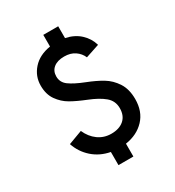

<svg xmlns="http://www.w3.org/2000/svg" viewBox="-207 -909 1029 1126"><g transform="rotate(-30 308.0 -346.0)"><path d="M261 6Q193 -7 145 -49.5Q97 -92 76 -154L170 -189Q191 -141 229.5 -113Q268 -85 318 -85Q372 -85 403.5 -112.5Q435 -140 435 -191Q435 -240 398 -271Q361 -302 295 -328Q235 -352 195 -375Q155 -398 127 -437.5Q99 -477 99 -536Q99 -600 142 -648Q185 -696 261 -708V-787H362V-707Q420 -695 458 -660Q496 -625 510 -576L417 -545Q404 -576 375 -596Q346 -616 303 -616Q257 -616 231 -595Q205 -574 205 -537Q205 -497 238.5 -472.5Q272 -448 338 -422Q397 -399 439.5 -373.5Q482 -348 511 -303.5Q540 -259 540 -192Q540 -108 491 -56Q442 -4 362 8V95H261Z"/></g></svg>

Font: Overpass Mono Light
Style: Bold
Weight: 600
Monospace: yes
Designer: Delve Withrington, Dave Bailey
Foundry: Delve Fonts
Version: Version 1.000;DELV;Overpass